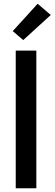

<svg xmlns="http://www.w3.org/2000/svg" viewBox="-20 -1005 291 1025"><path d="M64 0V-735H174V0ZM104 -791 48 -839 181 -985 251 -925Z"/></svg>

Font: Iosevka QP
Style: Bold
Weight: 700
Designer: Belleve Invis
Foundry: Belleve Invis
Version: Version 20.0.0; ttfautohint (v1.8.4)